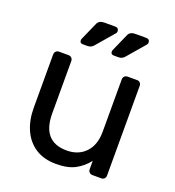

<svg xmlns="http://www.w3.org/2000/svg" viewBox="-135 -839 871 955"><g transform="rotate(20 301.0 -361.5)"><path d="M268 10Q204 10 159.5 -18.5Q115 -47 92 -98Q69 -149 69 -215V-497Q69 -507 75.5 -513.5Q82 -520 92 -520H142Q152 -520 158.5 -513.5Q165 -507 165 -497V-220Q165 -71 295 -71Q357 -71 394.5 -110.5Q432 -150 432 -220V-497Q432 -507 438.5 -513.5Q445 -520 455 -520H505Q515 -520 521 -513.5Q527 -507 527 -497V-23Q527 -13 521 -6.5Q515 0 505 0H458Q448 0 441.5 -6.5Q435 -13 435 -23V-67Q408 -32 369.5 -11Q331 10 268 10ZM354 -595Q338 -595 338 -611Q338 -615 340 -619Q342 -623 343 -626L382 -714Q391 -733 419 -733H475Q495 -733 495 -714Q495 -707 489 -701L410 -609Q398 -595 379 -595ZM190 -595Q174 -595 174 -611Q174 -615 176 -619Q178 -623 179 -626L218 -714Q227 -733 255 -733H311Q331 -733 331 -714Q331 -707 325 -701L246 -609Q234 -595 215 -595Z"/></g></svg>

Font: RubikRegular
Style: Regular
Weight: 400
Designer: Hubert and Fischer
Foundry: Hubert and Fischer
Version: Version 2.300;gftools[0.9.30]